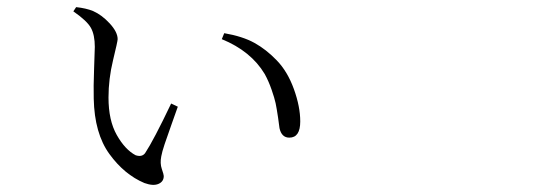

<svg xmlns="http://www.w3.org/2000/svg" viewBox="-20 -512 1540 533"><path d="M240.2 -238.3Q239.3 -270.5 241.2 -321.3Q243.2 -372.1 243.2 -381.8Q243.2 -415 232.4 -434.6Q221.7 -454.1 183.6 -480.5L191.4 -492.2Q218.8 -489.3 238.3 -481.4Q262.7 -470.7 284.7 -446.8Q306.6 -422.9 306.6 -403.3Q306.6 -397.5 293.9 -345.2Q281.2 -293 281.2 -241.2Q281.2 -177.7 304.2 -137.2Q327.1 -96.7 356.4 -81.1Q374 -75.2 382.8 -86.9Q406.2 -122.1 455.1 -224.6L473.6 -215.8Q467.8 -199.2 456.1 -166.5Q444.3 -133.8 437 -111.8Q429.7 -89.8 427.7 -78.1Q423.8 -58.6 429.2 -43Q434.6 -27.3 434.6 -23.4Q434.6 -7.8 419.9 -1.5Q405.3 4.9 380.9 -3.9Q325.2 -27.3 283.7 -84.5Q242.2 -141.6 240.2 -238.3ZM714.8 -306.6Q676.8 -370.1 595.7 -403.3L602.5 -419.9Q653.3 -411.1 686 -393.1Q718.8 -375 748 -344.7Q778.3 -313.5 795.9 -264.6Q813.5 -215.8 813.5 -174.8Q813.5 -129.9 783.2 -129.9Q761.7 -129.9 755.9 -156.2Q755.9 -158.2 752 -185.1Q748 -211.9 745.1 -225.6Q742.2 -239.3 733.9 -263.2Q725.6 -287.1 714.8 -306.6Z"/></svg>

Font: Bpmf Zihi Serif Light
Style: Light
Weight: 300
Foundry: But Ko
Version: Version 1.320